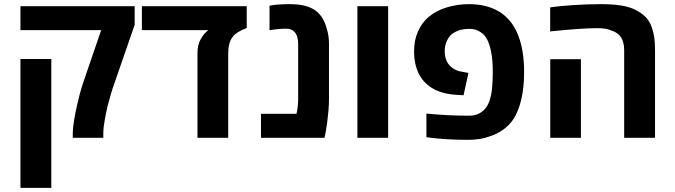

<svg xmlns="http://www.w3.org/2000/svg" viewBox="-20 -661 3238 921"><path d="M329.1 0V-23.4Q329.1 -45.9 335 -81.8Q340.8 -117.7 349.6 -156.2Q354.5 -179.2 362.5 -209.5Q370.6 -239.7 379.4 -265.6L465.3 -516.6H78.1V-631.3H626V-542L529.3 -262.7Q520.5 -239.3 511 -206.8Q501.5 -174.3 495.6 -150.4Q489.3 -123.5 482.4 -85.4Q475.6 -47.4 475.6 -23.4V0ZM78.1 240.2V-377.9H226.1V240.2Z M927.2 0V-404.8Q927.2 -447.3 943.8 -475.1Q958 -500.5 979.5 -516.6H660.6V-631.3H1163.6V-526.9Q1140.1 -517.6 1122.8 -507.3Q1105.5 -497.1 1094.7 -481.9Q1074.7 -456.1 1074.7 -402.3V0Z M1231.9 0V-115.2H1402.3Q1410.2 -149.4 1410.2 -187V-450.7Q1410.2 -468.3 1406 -483.2Q1401.9 -498 1392.6 -507.8Q1377.9 -523.4 1353.5 -523.4Q1335.4 -523.4 1316.2 -521.7Q1296.9 -520 1272.9 -516.1V-633.8Q1311 -641.1 1367.7 -641.1Q1415.5 -641.1 1446 -632.3Q1476.6 -623.5 1496.1 -608.4Q1515.6 -593.3 1528.3 -571Q1541 -548.8 1546.9 -524.4Q1558.1 -492.2 1558.1 -450.7V-187Q1558.1 -159.2 1555.4 -128.4Q1552.7 -97.7 1549.1 -70.3Q1545.4 -43 1542 -25.9L1536.6 0Z M1694.3 0V-631.3H1841.8V0Z M2224.1 9.8Q2173.3 9.8 2124 6.8Q2074.7 3.9 2048.8 0L2025.4 -2.9V-116.2Q2127.9 -106 2229 -106Q2253.4 -106 2272 -113.8Q2290.5 -121.6 2302.7 -134.8Q2319.8 -151.9 2328.6 -179Q2337.4 -206.1 2339.8 -232.9Q2342.3 -258.8 2343 -275.9Q2343.8 -293 2343.8 -315.9Q2343.8 -346.7 2341.8 -369.1Q2339.8 -391.6 2335 -417Q2329.6 -444.3 2318.4 -468.3Q2307.1 -492.2 2288.1 -504.9Q2264.2 -522.5 2232.4 -522.5Q2201.2 -522.5 2179.2 -514.4Q2157.2 -506.3 2145 -495.1Q2130.9 -481.9 2122.1 -461.4Q2113.3 -440.9 2113.3 -417.5Q2113.3 -365.7 2144.5 -339.4Q2168.5 -319.8 2196.8 -316.9L2227.1 -311L2203.6 -204.1L2169.4 -206.1Q2112.8 -209 2069.8 -229Q2025.9 -250.5 2000.5 -287.6Q1966.3 -337.9 1966.3 -415.5Q1966.3 -467.8 1984.4 -508.8Q2002.4 -549.8 2031.2 -575.2Q2069.3 -609.4 2121.8 -625.2Q2174.3 -641.1 2229 -641.1Q2320.3 -641.1 2380.9 -601.1Q2403.8 -585.9 2424.3 -562.3Q2444.8 -538.6 2459 -507.3Q2494.1 -431.2 2494.1 -315.9Q2494.1 -241.2 2480.7 -184.6Q2467.3 -127.9 2444.3 -91.8Q2422.9 -59.1 2391.6 -37.6Q2360.4 -16.1 2327.1 -6.3Q2284.7 9.8 2224.1 9.8Z M2974.1 0V-419.4Q2974.1 -459.5 2958.7 -482.4Q2943.4 -505.4 2912.6 -514.6Q2888.7 -525.9 2847.7 -525.9Q2807.1 -525.9 2753.4 -522.2Q2699.7 -518.6 2619.1 -510.3V-625.5Q2645 -629.4 2670.9 -631.8Q2696.8 -634.3 2723.1 -636.2Q2759.8 -638.7 2794.4 -639.9Q2829.1 -641.1 2861.8 -641.1Q2918.9 -641.1 2958.7 -634.8Q2998.5 -628.4 3027.3 -614.3Q3056.6 -599.6 3076.2 -580.1Q3095.7 -560.5 3106.4 -530.8Q3115.2 -505.4 3118.7 -479.7Q3122.1 -454.1 3122.1 -419.4V0ZM2619.6 0V-377H2766.6V0Z"/></svg>

Font: Open Sans
Style: Bold
Weight: 700
Designer: Monotype Design Team
Foundry: Monotype Imaging Inc.
Version: Version 3.000; ttfautohint (v1.8.4)